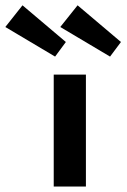

<svg xmlns="http://www.w3.org/2000/svg" viewBox="-160 -684 464 704"><path d="M37 0V-410.5H155V0ZM243.5 -476.5 61 -585 124.5 -664.5 283.5 -530ZM42 -476.5 -140.5 -585 -77.5 -664.5 81.5 -530Z"/></svg>

Font: League Spartan Thin SemiBold
Style: Regular
Weight: 600
Version: Version 2.002